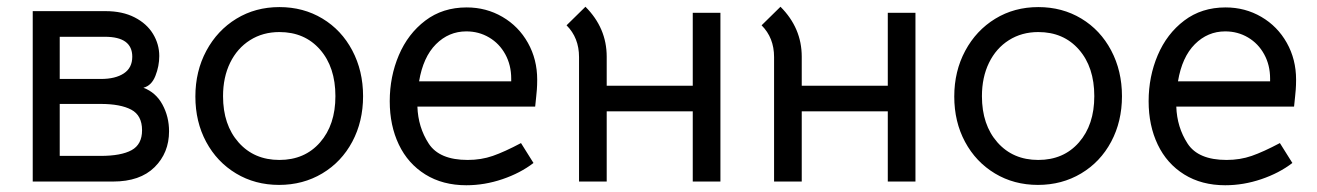

<svg xmlns="http://www.w3.org/2000/svg" viewBox="-20 -538 3903 569"><path d="M293 -505Q343 -505 379 -486.5Q415 -468 433.5 -437.5Q452 -407 452 -372Q452 -342 440.5 -313Q429 -284 405 -278Q442 -264 461.5 -228Q481 -192 481 -149Q481 -85 438 -42.5Q395 0 315 0H77V-505ZM372 -370Q372 -429 291 -429H157V-304H279Q322 -304 347 -320.5Q372 -337 372 -370ZM401 -152Q401 -196 369 -213Q337 -230 278 -230H157V-76H278Q339 -76 370 -93Q401 -110 401 -152Z M559 -252Q559 -327 591.5 -387.5Q624 -448 680.5 -482.5Q737 -517 808 -517Q879 -517 935.5 -483Q992 -449 1024 -388.5Q1056 -328 1056 -253Q1056 -178 1024 -118Q992 -58 935 -24Q878 10 807 10Q736 10 679.5 -24Q623 -58 591 -117.5Q559 -177 559 -252ZM974 -253Q974 -339 928.5 -391Q883 -443 808 -443Q759 -443 721 -419Q683 -395 662 -352Q641 -309 641 -253Q641 -168 687 -116Q733 -64 808 -64Q883 -64 928.5 -116Q974 -168 974 -253Z M1366 -64Q1406 -64 1440.5 -76Q1475 -88 1524 -114L1561 -55Q1522 -25 1469 -7Q1416 11 1362 11Q1292 11 1240.5 -21Q1189 -53 1162 -109.5Q1135 -166 1135 -238Q1135 -311 1162 -374.5Q1189 -438 1240.5 -477Q1292 -516 1363 -516Q1421 -516 1469 -488Q1517 -460 1544.5 -411Q1572 -362 1572 -302Q1572 -285 1571 -272.5Q1570 -260 1569 -251L1566 -222H1217Q1219 -161 1250.5 -112.5Q1282 -64 1366 -64ZM1495 -297V-305Q1495 -345 1477.5 -377Q1460 -409 1429.5 -427Q1399 -445 1362 -445Q1310 -445 1272 -407Q1234 -369 1222 -297Z M2115 0H2033V-208H1778V0H1696V-369Q1696 -426 1659 -463L1715 -518Q1778 -455 1778 -370V-284H2033V-500H2115Z M2693 0H2611V-208H2356V0H2274V-369Q2274 -426 2237 -463L2293 -518Q2356 -455 2356 -370V-284H2611V-500H2693Z M2808 -252Q2808 -327 2840.5 -387.5Q2873 -448 2929.5 -482.5Q2986 -517 3057 -517Q3128 -517 3184.5 -483Q3241 -449 3273 -388.5Q3305 -328 3305 -253Q3305 -178 3273 -118Q3241 -58 3184 -24Q3127 10 3056 10Q2985 10 2928.5 -24Q2872 -58 2840 -117.5Q2808 -177 2808 -252ZM3223 -253Q3223 -339 3177.5 -391Q3132 -443 3057 -443Q3008 -443 2970 -419Q2932 -395 2911 -352Q2890 -309 2890 -253Q2890 -168 2936 -116Q2982 -64 3057 -64Q3132 -64 3177.5 -116Q3223 -168 3223 -253Z M3615 -64Q3655 -64 3689.5 -76Q3724 -88 3773 -114L3810 -55Q3771 -25 3718 -7Q3665 11 3611 11Q3541 11 3489.5 -21Q3438 -53 3411 -109.5Q3384 -166 3384 -238Q3384 -311 3411 -374.5Q3438 -438 3489.5 -477Q3541 -516 3612 -516Q3670 -516 3718 -488Q3766 -460 3793.5 -411Q3821 -362 3821 -302Q3821 -285 3820 -272.5Q3819 -260 3818 -251L3815 -222H3466Q3468 -161 3499.5 -112.5Q3531 -64 3615 -64ZM3744 -297V-305Q3744 -345 3726.5 -377Q3709 -409 3678.5 -427Q3648 -445 3611 -445Q3559 -445 3521 -407Q3483 -369 3471 -297Z"/></svg>

Font: Bellota Text
Style: Bold
Weight: 700
Designer: Kemie Guaida
Foundry: Kemie Guaida
Version: Version 4.001